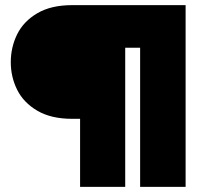

<svg xmlns="http://www.w3.org/2000/svg" viewBox="-20 -728 818 748"><path d="M22 -485.8Q22 -543.9 46.9 -594.5Q71.8 -645 125.5 -676.5Q179.2 -708 261.2 -708H703.1V0H525.9V-542H467.8V0H292V-265.1H261.2Q179.2 -265.1 125.5 -296.6Q71.8 -328.1 46.9 -378.2Q22 -428.2 22 -485.8Z"/></svg>

Font: Poppins Black
Style: Regular
Weight: 900
Designer: Ninad Kale (Devanagari), Jonny Pinhorn (Latin)
Foundry: Indian Type Foundry
Version: 4.004